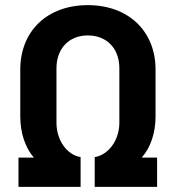

<svg xmlns="http://www.w3.org/2000/svg" viewBox="-20 -728 684 748"><path d="M532 -114C567 -153 586 -211 586 -274V-457C586 -607 480 -708 322 -708C164 -708 59 -607 59 -457V-274C59 -211 78 -153 112 -114H52V0H294V-116C243 -124 200 -179 200 -250V-462C200 -539 249 -590 322 -590C396 -590 445 -539 445 -462V-250C445 -180 401 -124 349 -116V0H592V-114Z"/></svg>

Font: Arthouse Owned
Style: Bold
Weight: 700
Designer: Jeremy Tribby
Foundry: Tribby Type
Version: Version 1.000;PS 001.000;hotconv 1.0.88;makeotf.lib2.5.64775